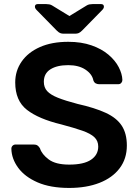

<svg xmlns="http://www.w3.org/2000/svg" viewBox="-20 -916 682 946"><path d="M321 10Q228 10 165 -17.5Q102 -45 69.5 -89.5Q37 -134 36 -183Q36 -192 42 -198Q48 -204 57 -204H146Q158 -204 165 -199Q172 -194 177 -185Q186 -156 220 -130.5Q254 -105 321 -105Q393 -105 428.5 -129Q464 -153 464 -194Q464 -222 445 -240Q426 -258 386 -272Q346 -286 282 -303Q170 -330 112.5 -375Q55 -420 55 -510Q55 -567 86.5 -612.5Q118 -658 176.5 -684Q235 -710 316 -710Q381 -710 431 -692.5Q481 -675 514.5 -646.5Q548 -618 565 -585Q582 -552 583 -522Q583 -514 577.5 -507.5Q572 -501 562 -501H469Q460 -501 452 -505Q444 -509 440 -520Q434 -551 401 -573Q368 -595 316 -595Q261 -595 228.5 -574.5Q196 -554 196 -513Q196 -485 212.5 -467Q229 -449 265 -434.5Q301 -420 362 -404Q447 -385 501 -360Q555 -335 580 -296.5Q605 -258 605 -199Q605 -134 569.5 -87Q534 -40 470 -15Q406 10 321 10ZM293 -750Q284 -750 276.5 -753Q269 -756 259 -766L161 -866Q152 -875 152 -883Q152 -896 167 -896H206Q214 -896 222.5 -894.5Q231 -893 237 -889L322 -837L407 -889Q413 -893 421.5 -894.5Q430 -896 438 -896H477Q492 -896 492 -883Q492 -875 483 -866L385 -766Q375 -756 367.5 -753Q360 -750 351 -750Z"/></svg>

Font: Rubik Medium
Style: Regular
Weight: 500
Designer: Hubert and Fischer
Foundry: Hubert and Fischer
Version: Version 2.300; ttfautohint (v1.8.4.7-5d5b);gftools[0.9.30]